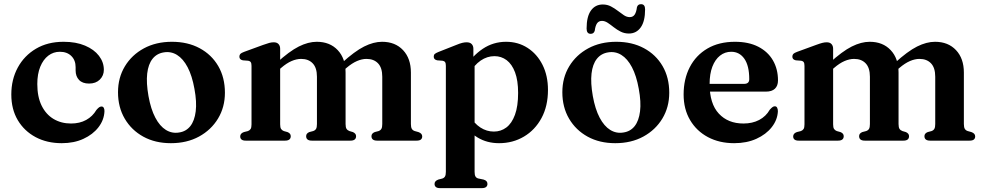

<svg xmlns="http://www.w3.org/2000/svg" viewBox="-20 -690 4832 942"><path d="M489.5 -347.5Q489.5 -319 469.8 -299.5Q450 -280 417 -280Q384.5 -280 367.8 -297.8Q351 -315.5 351 -344.5V-360.5Q351 -394.5 330 -415.2Q309 -436 273.5 -436Q242 -436 217 -417Q192 -398 177.5 -362.5Q163 -327 163 -277.5Q163 -215 184.2 -171.8Q205.5 -128.5 243 -106.2Q280.5 -84 328.5 -84Q371 -84 402.8 -101.5Q434.5 -119 453 -150.5Q461.5 -160.5 467 -164Q472.5 -167.5 478 -167.5Q486 -167.5 489.5 -160.2Q493 -153 492.5 -143.5Q490.5 -101 463 -65.5Q435.5 -30 389.2 -8.8Q343 12.5 283 12.5Q210.5 12.5 154.8 -17.2Q99 -47 67.2 -100.5Q35.5 -154 35.5 -226.5Q35.5 -300 67.2 -358.5Q99 -417 156.5 -451Q214 -485 292 -485Q353 -485 397.2 -466.2Q441.5 -447.5 465.5 -416.2Q489.5 -385 489.5 -347.5Z M823.5 -485Q901 -485 959.5 -453.5Q1018 -422 1050.8 -365.8Q1083.5 -309.5 1083.5 -235Q1083.5 -164.5 1049.8 -108.5Q1016 -52.5 956.5 -20Q897 12.5 818.5 12.5Q741.5 12.5 683.2 -19.5Q625 -51.5 592 -107.8Q559 -164 559 -237.5Q559 -309 592.8 -364.8Q626.5 -420.5 686 -452.8Q745.5 -485 823.5 -485ZM859 -40Q893 -45 913.8 -71.2Q934.5 -97.5 940.2 -143.5Q946 -189.5 934 -254Q922.5 -318.5 900.5 -360.2Q878.5 -402 848.5 -420.5Q818.5 -439 783.5 -433Q749 -427.5 728.2 -401.2Q707.5 -375 702.2 -329.2Q697 -283.5 708.5 -218.5Q720 -154.5 742 -112.8Q764 -71 794 -52.5Q824 -34 859 -40Z M1354.5 -451V-80Q1354.5 -64.5 1359 -57.5Q1363.5 -50.5 1372.5 -47L1390.5 -42Q1406.5 -35.5 1406.5 -22Q1406.5 0 1378.5 0H1185.5Q1171.5 0 1165 -5.5Q1158.5 -11 1158.5 -20.5Q1158.5 -28 1162.8 -33.2Q1167 -38.5 1176.5 -42L1196.5 -47Q1205.5 -50.5 1209.8 -57.5Q1214 -64.5 1214 -80V-366.5Q1214 -379.5 1210.2 -385Q1206.5 -390.5 1198 -392L1171.5 -394Q1162.5 -396 1158.5 -400.5Q1154.5 -405 1154.5 -412Q1154.5 -420.5 1159.2 -425.5Q1164 -430.5 1177.5 -435.5L1270.5 -469.5Q1289.5 -476.5 1301 -479.5Q1312.5 -482.5 1323 -482.5Q1338.5 -482.5 1346.5 -473.8Q1354.5 -465 1354.5 -451ZM1339 -339.5 1316.5 -363 1336 -380.5Q1399.5 -438.5 1446 -461.8Q1492.5 -485 1534 -485Q1598.5 -485 1637 -444Q1675.5 -403 1675.5 -334V-81.5Q1675.5 -65 1680.2 -57.8Q1685 -50.5 1694.5 -47L1711.5 -42Q1727 -35 1727 -22Q1727 0 1699.5 0H1510Q1482 0 1482 -22Q1482 -35.5 1497.5 -42L1516.5 -47Q1526.5 -50.5 1530.8 -58Q1535 -65.5 1535 -81.5V-313.5Q1535 -357.5 1514.2 -379.2Q1493.5 -401 1457.5 -401Q1435 -401 1410.5 -390.5Q1386 -380 1359.5 -357ZM1660 -339.5 1637 -363 1656.5 -380.5Q1720 -438.5 1766.5 -461.8Q1813 -485 1854.5 -485Q1919 -485 1957.5 -444Q1996 -403 1996 -334V-81.5Q1996 -65 2000.8 -57.5Q2005.5 -50 2015 -47L2033 -42Q2042.5 -38.5 2047 -33.2Q2051.5 -28 2051.5 -20.5Q2051.5 -11 2045 -5.5Q2038.5 0 2024 0H1830.5Q1802.5 0 1802.5 -22Q1802.5 -35.5 1818.5 -42L1837.5 -47Q1847 -50.5 1851.2 -58Q1855.5 -65.5 1855.5 -81.5V-313.5Q1855.5 -357.5 1834.8 -379.2Q1814 -401 1778 -401Q1756 -401 1731.5 -390.5Q1707 -380 1680 -357Z M2302.5 -451V-395L2308.5 -383V153Q2308.5 168.5 2312.8 175.8Q2317 183 2326 185.5L2352.5 191Q2362.5 194 2367 199.2Q2371.5 204.5 2371.5 212.5Q2371.5 222 2364.8 227.5Q2358 233 2343.5 233H2139Q2125 233 2118.5 227.5Q2112 222 2112 212.5Q2112 205 2116.5 199.8Q2121 194.5 2130.5 191L2150 186Q2159 183 2163.2 175.8Q2167.5 168.5 2167.5 153V-367Q2167.5 -379.5 2163.8 -385Q2160 -390.5 2151.5 -392L2125 -394Q2116 -396 2112 -400.5Q2108 -405 2108 -412Q2108 -420.5 2112.8 -425Q2117.5 -429.5 2131 -435L2218.5 -469.5Q2236.5 -477 2248.2 -479.8Q2260 -482.5 2269 -482.5Q2286 -482.5 2294.2 -473.8Q2302.5 -465 2302.5 -451ZM2279.5 -325.5 2257.5 -354Q2297 -416 2348.5 -450.5Q2400 -485 2463 -485Q2522 -485 2568.5 -455Q2615 -425 2641.8 -371.8Q2668.5 -318.5 2668.5 -249Q2668.5 -169.5 2636.8 -110.8Q2605 -52 2550.5 -19.8Q2496 12.5 2428.5 12.5Q2369 12.5 2323 -15.5Q2277 -43.5 2247 -96.5L2281.5 -125.5Q2306 -84.5 2336.8 -64.5Q2367.5 -44.5 2403 -44.5Q2437.5 -44.5 2464.2 -64.5Q2491 -84.5 2506.5 -126.8Q2522 -169 2522 -234Q2522 -295 2507 -335Q2492 -375 2465.8 -394.8Q2439.5 -414.5 2406 -414.5Q2370 -414.5 2338.2 -392.8Q2306.5 -371 2279.5 -325.5Z M3003.5 -485Q3081 -485 3139.5 -453.5Q3198 -422 3230.8 -365.8Q3263.5 -309.5 3263.5 -235Q3263.5 -164.5 3229.8 -108.5Q3196 -52.5 3136.5 -20Q3077 12.5 2998.5 12.5Q2921.5 12.5 2863.2 -19.5Q2805 -51.5 2772 -107.8Q2739 -164 2739 -237.5Q2739 -309 2772.8 -364.8Q2806.5 -420.5 2866 -452.8Q2925.5 -485 3003.5 -485ZM3039 -40Q3073 -45 3093.8 -71.2Q3114.5 -97.5 3120.2 -143.5Q3126 -189.5 3114 -254Q3102.5 -318.5 3080.5 -360.2Q3058.5 -402 3028.5 -420.5Q2998.5 -439 2963.5 -433Q2929 -427.5 2908.2 -401.2Q2887.5 -375 2882.2 -329.2Q2877 -283.5 2888.5 -218.5Q2900 -154.5 2922 -112.8Q2944 -71 2974 -52.5Q3004 -34 3039 -40ZM3065.5 -525.5Q3043.5 -525.5 3025.2 -534.8Q3007 -544 2991.5 -556.2Q2976 -568.5 2961.8 -578Q2947.5 -587.5 2933.5 -587.5Q2917.5 -587.5 2909.2 -575.5Q2901 -563.5 2898 -539.5Q2893.5 -524 2878 -524Q2858 -524 2858 -550Q2858 -608.5 2879.2 -638.2Q2900.5 -668 2937.5 -668Q2959.5 -668 2977.5 -658.5Q2995.5 -649 3011 -637Q3026.5 -625 3040.8 -615.5Q3055 -606 3069.5 -606Q3085.5 -606 3093.8 -618.2Q3102 -630.5 3105 -654.5Q3109 -669.5 3125 -669.5Q3145 -669.5 3145 -644Q3145 -585.5 3123.5 -555.5Q3102 -525.5 3065.5 -525.5Z M3797 -295.5Q3797 -269 3782 -254.8Q3767 -240.5 3738 -240.5H3426V-278.5H3630.5Q3656 -278.5 3656 -301.5Q3656 -367.5 3632 -401.8Q3608 -436 3567.5 -436Q3536.5 -436 3512.5 -417Q3488.5 -398 3475 -362.8Q3461.5 -327.5 3461.5 -277.5Q3461.5 -181 3506.8 -132.5Q3552 -84 3627.5 -84Q3671.5 -84 3704.8 -101.5Q3738 -119 3756.5 -151.5Q3765.5 -161.5 3770.8 -165Q3776 -168.5 3781.5 -168.5Q3789.5 -168.5 3793 -161.2Q3796.5 -154 3796.5 -144Q3794.5 -102 3766.5 -66.2Q3738.5 -30.5 3691 -9Q3643.5 12.5 3582 12.5Q3509.5 12.5 3453.5 -17.2Q3397.5 -47 3365.8 -100.8Q3334 -154.5 3334 -226.5Q3334 -302 3364.2 -360.5Q3394.5 -419 3451 -452Q3507.5 -485 3586 -485Q3653 -485 3700.2 -460.8Q3747.5 -436.5 3772.2 -393.8Q3797 -351 3797 -295.5Z M4067.5 -451V-80Q4067.5 -64.5 4072 -57.5Q4076.5 -50.5 4085.5 -47L4103.5 -42Q4119.5 -35.5 4119.5 -22Q4119.5 0 4091.5 0H3898.5Q3884.5 0 3878 -5.5Q3871.5 -11 3871.5 -20.5Q3871.5 -28 3875.8 -33.2Q3880 -38.5 3889.5 -42L3909.5 -47Q3918.5 -50.5 3922.8 -57.5Q3927 -64.5 3927 -80V-366.5Q3927 -379.5 3923.2 -385Q3919.5 -390.5 3911 -392L3884.5 -394Q3875.5 -396 3871.5 -400.5Q3867.5 -405 3867.5 -412Q3867.5 -420.5 3872.2 -425.5Q3877 -430.5 3890.5 -435.5L3983.5 -469.5Q4002.5 -476.5 4014 -479.5Q4025.5 -482.5 4036 -482.5Q4051.5 -482.5 4059.5 -473.8Q4067.5 -465 4067.5 -451ZM4052 -339.5 4029.5 -363 4049 -380.5Q4112.5 -438.5 4159 -461.8Q4205.5 -485 4247 -485Q4311.5 -485 4350 -444Q4388.5 -403 4388.5 -334V-81.5Q4388.5 -65 4393.2 -57.8Q4398 -50.5 4407.5 -47L4424.5 -42Q4440 -35 4440 -22Q4440 0 4412.5 0H4223Q4195 0 4195 -22Q4195 -35.5 4210.5 -42L4229.5 -47Q4239.5 -50.5 4243.8 -58Q4248 -65.5 4248 -81.5V-313.5Q4248 -357.5 4227.2 -379.2Q4206.5 -401 4170.5 -401Q4148 -401 4123.5 -390.5Q4099 -380 4072.5 -357ZM4373 -339.5 4350 -363 4369.5 -380.5Q4433 -438.5 4479.5 -461.8Q4526 -485 4567.5 -485Q4632 -485 4670.5 -444Q4709 -403 4709 -334V-81.5Q4709 -65 4713.8 -57.5Q4718.5 -50 4728 -47L4746 -42Q4755.5 -38.5 4760 -33.2Q4764.5 -28 4764.5 -20.5Q4764.5 -11 4758 -5.5Q4751.5 0 4737 0H4543.5Q4515.5 0 4515.5 -22Q4515.5 -35.5 4531.5 -42L4550.5 -47Q4560 -50.5 4564.2 -58Q4568.5 -65.5 4568.5 -81.5V-313.5Q4568.5 -357.5 4547.8 -379.2Q4527 -401 4491 -401Q4469 -401 4444.5 -390.5Q4420 -380 4393 -357Z"/></svg>

Font: Fraunces SemiBold
Style: Regular
Weight: 600
Version: Version 1.000;[b76b70a41]